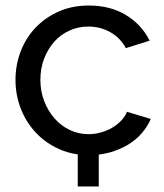

<svg xmlns="http://www.w3.org/2000/svg" viewBox="-20 -551 594 694"><path d="M261 123V7Q225 2 194 -12Q145 -34 110 -71Q75 -108 55.5 -157.5Q36 -207 36 -262Q36 -317 55 -366Q74 -415 109 -451.5Q144 -488 192.5 -509.5Q241 -531 301 -531Q379 -531 435.5 -496.5Q492 -462 521 -404L435 -377Q415 -414 379 -434.5Q343 -455 299 -455Q263 -455 231 -440.5Q199 -426 176 -400Q153 -374 139.5 -339Q126 -304 126 -262Q126 -221 140 -185Q154 -149 177.5 -122.5Q201 -96 232.5 -81Q264 -66 300 -66Q323 -66 345.5 -72.5Q368 -79 386.5 -90Q405 -101 419 -116Q433 -131 439 -147L525 -121Q513 -93 491.5 -68.5Q470 -44 441 -27Q412 -10 377 0Q357 5 337 8V123Z"/></svg>

Font: Rising Sun
Style: Regular
Weight: 400
Designer: Matt McInerney, Pablo Impallari, Rodrigo Fuenzalida (Raleway font), Stephen Hutchings (Greek), Cristiano Sobral (main ch
Foundry: The Rising Sun Project Authors
Version: Version 4.327; ttfautohint (v1.8.4.7-5d5b-dirty)